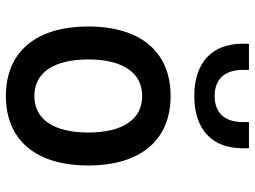

<svg xmlns="http://www.w3.org/2000/svg" viewBox="-123 -700 832 626"><g transform="rotate(90 293.0 -387.0)"><path d="M293 9.8C436.5 9.8 519.5 -87.9 519.5 -258.8C519.5 -429.7 436.5 -527.3 293 -527.3C149.4 -527.3 66.4 -429.7 66.4 -258.8C66.4 -87.9 149.4 9.8 293 9.8ZM293 -83C216.8 -83 173.8 -146.5 173.8 -258.8C173.8 -371.1 216.8 -434.6 293 -434.6C369.1 -434.6 412.1 -371.1 412.1 -258.8C412.1 -146.5 369.1 -83 293 -83ZM293 -604.5C401.4 -604.5 463.4 -661.6 463.4 -761.7V-782.7H377.9V-761.7C377.9 -703.6 347.7 -670.9 293 -670.9C238.3 -670.9 208 -703.6 208 -761.7V-782.7H122.6V-761.7C122.6 -661.6 184.6 -604.5 293 -604.5Z"/></g></svg>

Font: Cascadia Mono NF
Style: Regular
Weight: 400
Monospace: yes
Designer: Aaron Bell
Foundry: Saja Typeworks
Version: Version 2404.023